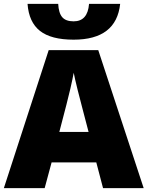

<svg xmlns="http://www.w3.org/2000/svg" viewBox="-20 -977 766 997"><path d="M515.1 0 480 -133.8H248L211.9 0H0L232.9 -716.8H490.2L726.1 0ZM439.9 -292 409.2 -409.2Q398.4 -448.2 383.1 -510.3Q367.7 -572.3 362.8 -599.1Q358.4 -574.2 345.5 -517.1Q332.5 -460 288.1 -292ZM362.3 -771Q245.6 -771 187.7 -816.4Q129.9 -861.8 123 -957H282.2Q284.7 -909.2 303.2 -887.7Q321.8 -866.2 362.3 -866.2Q435.5 -866.2 442.4 -957H604Q584 -771 362.3 -771Z"/></svg>

Font: Black Ops One [rus by aLiNcE]
Style: Regular
Weight: 400
Designer: James Grieshaber
Foundry: James Grieshaber
Version: Version 1.002;May 25, 2024;FontCreator 13.0.0.2680 64-bit